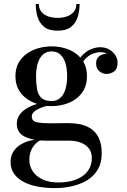

<svg xmlns="http://www.w3.org/2000/svg" viewBox="-20 -708 654 988"><path d="M263 260Q217 260 175.8 252.5Q134.5 245 102.8 228.5Q71 212 52.8 186.8Q34.5 161.5 34.5 126.5Q34.5 93 49.8 70.5Q65 48 88 34.8Q111 21.5 134.5 15.8Q158 10 175 10H194.5Q164 24.5 147.5 51.2Q131 78 131 114.5Q131 146.5 148.2 173Q165.5 199.5 199.2 215.2Q233 231 281.5 231Q317 231 348 223.2Q379 215.5 402.5 199.8Q426 184 439.2 160.2Q452.5 136.5 452.5 105Q452.5 76 437.8 56.5Q423 37 397.2 26.5Q371.5 16 339 16Q328.5 16 304.5 16Q280.5 16 256.2 16Q232 16 221 16Q151 16 108.8 -4Q66.5 -24 66.5 -71.5Q66.5 -99.5 83.2 -120.8Q100 -142 127.8 -156.2Q155.5 -170.5 189.5 -177.5Q223.5 -184.5 259 -184.5L257.5 -167.5Q242 -167.5 222.5 -163.2Q203 -159 185 -151.2Q167 -143.5 155.2 -132.8Q143.5 -122 143.5 -109Q143.5 -84.5 170 -79Q196.5 -73.5 237.5 -73.5Q255 -73.5 271 -73.8Q287 -74 302.5 -74.2Q318 -74.5 332 -74.5Q360 -74.5 390 -69Q420 -63.5 445.8 -47.2Q471.5 -31 487.5 0Q503.5 31 503.5 82Q503.5 130.5 483.2 164.5Q463 198.5 428.5 219.5Q394 240.5 351 250.2Q308 260 263 260ZM245.5 -162Q214 -162 181.2 -170.5Q148.5 -179 121 -197.5Q93.5 -216 76.5 -245.2Q59.5 -274.5 59.5 -316Q59.5 -357.5 76.5 -386.5Q93.5 -415.5 121 -434Q148.5 -452.5 181.2 -461Q214 -469.5 245.5 -469.5Q277.5 -469.5 309.5 -461Q341.5 -452.5 368.2 -434Q395 -415.5 411.2 -386.5Q427.5 -357.5 427.5 -316Q427.5 -274.5 411.2 -245.2Q395 -216 368.2 -197.5Q341.5 -179 309.5 -170.5Q277.5 -162 245.5 -162ZM245.5 -188Q272.5 -188 290.5 -204.5Q308.5 -221 317 -249.8Q325.5 -278.5 325.5 -316Q325.5 -354 317 -382.5Q308.5 -411 290.5 -427.2Q272.5 -443.5 245.5 -443.5Q218.5 -443.5 200.8 -427.2Q183 -411 174.2 -382.5Q165.5 -354 165.5 -316Q165.5 -278.5 170.5 -249.8Q175.5 -221 192.5 -204.5Q209.5 -188 245.5 -188ZM528.5 -327.5Q508 -327.5 491.2 -341.5Q474.5 -355.5 474.5 -381.5Q474.5 -408 491.8 -419.8Q509 -431.5 528.5 -431.5Q548 -431.5 566 -419.8Q584 -408 584 -386H558Q558 -406.5 541.8 -423Q525.5 -439.5 497 -439.5Q479.5 -439.5 457.5 -431.5Q435.5 -423.5 416 -401.8Q396.5 -380 386.5 -339L368 -352.5Q378 -395.5 400.2 -420Q422.5 -444.5 448.2 -454.8Q474 -465 494.5 -465Q521.5 -465 541.8 -453.5Q562 -442 573.5 -423.8Q585 -405.5 585 -386Q585 -352.5 566.8 -340Q548.5 -327.5 528.5 -327.5ZM276 -550Q232 -550 207.5 -569.5Q183 -589 173.5 -620.5Q164 -652 164 -687.5H180Q180 -663.5 192.8 -647.5Q205.5 -631.5 227.5 -623.8Q249.5 -616 276 -616Q303 -616 325 -623.8Q347 -631.5 360 -647.5Q373 -663.5 373 -687.5H389.5Q389.5 -652 379.8 -620.5Q370 -589 345.2 -569.5Q320.5 -550 276 -550Z"/></svg>

Font: Bodoni Moda 9pt Medium
Style: Regular
Weight: 500
Designer: Owen Earl
Foundry: indestructible type
Version: Version 2.005